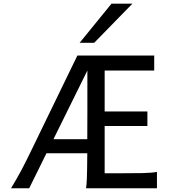

<svg xmlns="http://www.w3.org/2000/svg" viewBox="-20 -1011 921 1031"><path d="M542 -334.5V-80.6H622.1Q694.8 -80.6 744.1 -81.5Q793.5 -82.5 822.8 -87.9V0H441.9Q443.4 -8.3 444.6 -20.8Q445.8 -33.2 446.5 -54.2Q447.3 -75.2 447.8 -107.4Q448.2 -139.6 448.7 -188H229.5L136.7 0H39.1Q55.7 -26.9 69.3 -51Q83 -75.2 95.5 -98.4Q107.9 -121.6 119.6 -145.3Q131.3 -168.9 144 -194.8L395.5 -712.9H808.1V-632.3H542V-412.6H771.5V-334.5ZM267.1 -263.7H448.7Q449.2 -329.6 449.2 -419.4V-632.3ZM690.9 -991.2 485.8 -781.2H407.7L578.6 -991.2Z"/></svg>

Font: Andika Eur
Style: Regular
Weight: 400
Designer: Victor Gaultney, Annie Olsen, Julie Remington, Don Collingsworth, Eric Hays, Becca Hirsbrunner
Foundry: SIL International
Version: Version 5.000